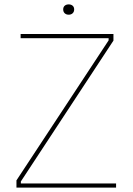

<svg xmlns="http://www.w3.org/2000/svg" viewBox="-20 -855 604 875"><path d="M55 0H509V-19H75V-28L497 -670V-700H74V-681H475V-671L55 -33ZM293 -788Q304 -788 311 -794.5Q318 -801 318 -812Q318 -823 311 -829Q304 -835 293 -835Q282 -835 275 -829Q268 -823 268 -812Q268 -801 275 -794.5Q282 -788 293 -788Z"/></svg>

Font: Fixel Variable
Style: Regular
Weight: 100
Width: 3
Designer: AlfaBravo + MacPaw
Foundry: Kyrylo Tkachov, Marchela Mozhyna, Serhii Makarenko, Maria Weinstein, Zakhar Kryvoshyya
Version: Version 1.211